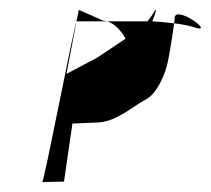

<svg xmlns="http://www.w3.org/2000/svg" viewBox="-20 -539 425 387"><path d="M65 -172 109 -173 126 -290 174 -292C214 -292 249 -326 273 -338C296 -349 314 -390 319 -418C320 -421 328 -469 331 -492C316 -494 302 -495 287 -496C293 -511 296 -520 293 -519C288 -510 283 -503 277 -496H256H196C210 -492 224 -478 233 -461C212 -447 193 -434 176 -423L114 -390L134 -495C127 -476 69 -172 65 -172ZM332 -504C332 -502 332 -498 331 -492C348 -490 364 -487 378 -482C407 -476 336 -527 332 -504ZM134 -496H196C193 -497 192 -497 189 -497L139 -519Z"/></svg>

Font: Arrow
Style: Ita
Weight: 400
Version: Version 0.23